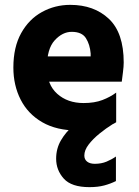

<svg xmlns="http://www.w3.org/2000/svg" viewBox="-20 -532 573 790"><path d="M127 -196V-300H353Q353 -303 353 -306Q353 -309 353 -312Q350 -349 333.5 -375Q317 -401 275 -401Q237 -401 205 -366Q173 -331 173 -254Q173 -184 215.5 -146Q258 -108 324 -108Q369 -108 401.5 -120.5Q434 -133 458 -151V-29Q440 -17 412 -9.5Q384 -2 354.5 1.5Q325 5 299 5Q213 5 154 -29Q95 -63 65 -122Q35 -181 35 -254Q35 -338 67 -395.5Q99 -453 152.5 -482.5Q206 -512 269 -512Q367 -512 428 -454.5Q489 -397 489 -275Q489 -259 486 -235.5Q483 -212 481 -196ZM457 213Q435 224 409 231Q383 238 348 238Q274 238 242.5 203Q211 168 211 121Q211 79 231 45Q251 11 281.5 -15Q312 -41 343 -59Q374 -77 396 -86L445 -22Q416 -4 389 18Q362 40 344.5 63Q327 86 327 108Q327 124 338.5 133Q350 142 370 142Q397 142 418.5 133Q440 124 457 112Z"/></svg>

Font: Hind Variable Light
Style: Regular
Weight: 300
Designer: Manushi Parikh, Satya Rajpurohit
Foundry: Indian Type Foundry
Version: Version 3.000